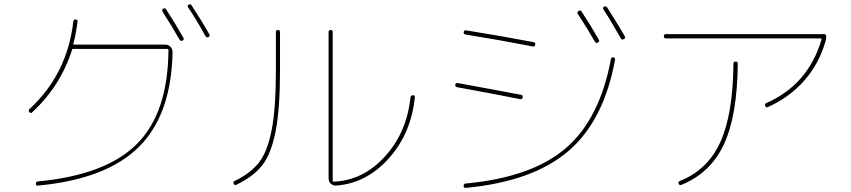

<svg xmlns="http://www.w3.org/2000/svg" viewBox="-20 -862 4040 911"><path d="M832 -673.8Q798.8 -732.4 752 -805.7Q746.1 -814.5 753.9 -820.3Q763.7 -826.2 767.6 -818.4Q810.5 -752.9 849.6 -683.6Q855.5 -674.8 846.7 -669.9Q837.9 -665 832 -673.8ZM955.1 -690.4Q906.2 -778.3 873 -826.2Q867.2 -835 875 -839.8Q884.8 -844.7 888.7 -836.9Q937.5 -762.7 972.7 -700.2Q978.5 -691.4 969.7 -686.5Q960.9 -681.6 955.1 -690.4ZM132.8 -329.1Q127 -322.3 119.1 -330.1Q113.3 -336.9 119.1 -343.8Q298.8 -508.8 328.1 -760.7Q330.1 -771.5 339.8 -769.5Q349.6 -767.6 347.7 -758.8Q341.8 -708 328.1 -654.3Q326.2 -650.4 332 -650.4H763.7Q779.3 -650.4 789.1 -639.6Q798.8 -628.9 798.8 -614.3Q793 -317.4 638.7 -164.6Q484.4 -11.7 160.2 18.6Q150.4 20.5 150.4 9.8Q150.4 0 158.2 -1Q482.4 -31.2 629.9 -179.2Q777.3 -327.1 779.3 -625Q779.3 -629.9 775.4 -629.9H330.1H328.1Q324.2 -631.8 322.3 -627Q267.6 -454.1 132.8 -329.1Z M1575.2 18.6Q1560.5 19.5 1549.8 9.8Q1539.1 0 1539.1 -14.6V-710Q1539.1 -719.7 1548.8 -719.7Q1558.6 -719.7 1558.6 -710V-4.9Q1558.6 0 1563.5 0Q1703.1 -5.9 1806.6 -119.6Q1910.2 -233.4 1927.7 -400.4Q1929.7 -410.2 1939.5 -410.2Q1950.2 -410.2 1948.2 -399.4Q1930.7 -228.5 1824.7 -110.4Q1718.8 7.8 1575.2 18.6ZM1101.6 14.6Q1092.8 18.6 1088.9 9.8Q1085 0 1092.8 -2.9Q1168.9 -40 1209 -91.3Q1249 -142.6 1269 -245.6Q1289.1 -348.6 1289.1 -530.3V-710Q1289.1 -719.7 1298.8 -719.7Q1308.6 -719.7 1308.6 -710V-530.3Q1308.6 -344.7 1287.6 -238.3Q1266.6 -131.8 1224.6 -78.1Q1182.6 -24.4 1101.6 14.6Z M2179.7 19.5Q2179.7 9.8 2189.5 8.8Q2503.9 -20.5 2665 -159.2Q2826.2 -297.9 2878.9 -583Q2880.9 -591.8 2889.6 -589.8Q2899.4 -587.9 2898.4 -579.1Q2845.7 -290 2677.2 -145.5Q2508.8 -1 2191.4 29.3Q2179.7 30.3 2179.7 19.5ZM2802.7 -664.1Q2769.5 -722.7 2721.7 -795.9Q2716.8 -804.7 2724.6 -809.6Q2733.4 -815.4 2739.3 -807.6Q2782.2 -742.2 2821.3 -673.8Q2826.2 -665 2816.9 -660.2Q2807.6 -655.3 2802.7 -664.1ZM2925.8 -679.7Q2876 -767.6 2843.8 -816.4Q2837.9 -825.2 2845.7 -830.1Q2854.5 -835 2860.4 -827.1Q2908.2 -752.9 2944.3 -690.4Q2949.2 -681.6 2939.9 -676.3Q2930.7 -670.9 2925.8 -679.7ZM2149.4 -448.2Q2138.7 -450.2 2140.1 -460Q2141.6 -469.7 2152.3 -467.8Q2331.1 -435.5 2452.1 -412.1Q2461.9 -410.2 2460 -399.9Q2458 -389.6 2448.2 -391.6Q2315.4 -418 2149.4 -448.2ZM2189.5 -698.2Q2178.7 -700.2 2180.2 -710Q2181.6 -719.7 2192.4 -717.8Q2346.7 -693.4 2511.7 -662.1Q2521.5 -660.2 2519.5 -649.9Q2517.6 -639.6 2507.8 -641.6Q2352.5 -671.9 2189.5 -698.2Z M3139.6 -679.7Q3129.9 -679.7 3129.9 -689.9Q3129.9 -700.2 3139.6 -700.2H3889.6Q3899.4 -700.2 3900.4 -690.4Q3900.4 -677.7 3898.4 -670.9Q3867.2 -560.5 3796.4 -480Q3725.6 -399.4 3622.1 -353.5Q3614.3 -350.6 3610.4 -359.9Q3606.4 -369.1 3616.2 -373Q3815.4 -460.9 3877.9 -674.8Q3879.9 -679.7 3874 -679.7ZM3460 -559.6Q3460 -569.3 3470.2 -569.8Q3480.5 -570.3 3480.5 -559.6Q3478.5 -313.5 3414.6 -176.8Q3350.6 -40 3211.9 15.6Q3204.1 18.6 3200.2 9.8Q3196.3 1 3205.1 -2.9Q3337.9 -55.7 3397.9 -188Q3458 -320.3 3460 -559.6Z"/></svg>

Font: Rounded-X Mgen+ 1m thin
Style: Regular
Weight: 100
Designer: [Source Han Sans]
Ryoko NISHIZUKA  (kana & ideographs); Paul D. Hunt (Latin, Greek & Cyrillic); Wenlong ZHANG  (bopomofo
Version: Version 1.059.20150602